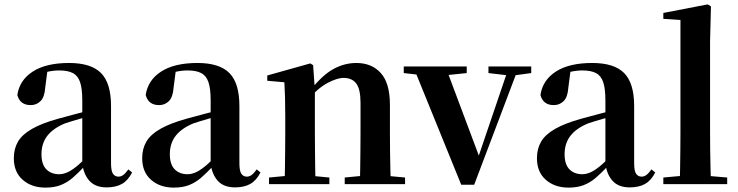

<svg xmlns="http://www.w3.org/2000/svg" viewBox="-20 -839 3364 875"><path d="M187 16Q124 16 83.5 -19.5Q43 -55 43 -118Q43 -161 62 -193.5Q81 -226 125.5 -251.5Q170 -277 245 -298Q285 -309 334.5 -322Q384 -335 424 -344V-319Q384 -309 344 -297.5Q304 -286 277 -277Q223 -255 196 -220.5Q169 -186 169 -136Q169 -90 191 -67.5Q213 -45 250 -45Q266 -45 284.5 -52.5Q303 -60 327.5 -79.5Q352 -99 385 -135L401 -82H366Q337 -51 311.5 -29Q286 -7 256.5 4.5Q227 16 187 16ZM466 15Q415 15 388 -14.5Q361 -44 355 -94V-97V-381Q355 -435 345 -464.5Q335 -494 312 -506Q289 -518 250 -518Q224 -518 197 -512Q170 -506 134 -491L196 -516L186 -439Q183 -396 164.5 -378Q146 -360 120 -360Q71 -360 59 -406Q69 -474 129.5 -513Q190 -552 295 -552Q395 -552 440.5 -506Q486 -460 486 -356V-95Q486 -60 495 -47Q504 -34 520 -34Q531 -34 541 -41Q551 -48 565 -67L582 -53Q564 -17 536 -1Q508 15 466 15Z M772 16Q709 16 668.5 -19.5Q628 -55 628 -118Q628 -161 647 -193.5Q666 -226 710.5 -251.5Q755 -277 830 -298Q870 -309 919.5 -322Q969 -335 1009 -344V-319Q969 -309 929 -297.5Q889 -286 862 -277Q808 -255 781 -220.5Q754 -186 754 -136Q754 -90 776 -67.5Q798 -45 835 -45Q851 -45 869.5 -52.5Q888 -60 912.5 -79.5Q937 -99 970 -135L986 -82H951Q922 -51 896.5 -29Q871 -7 841.5 4.5Q812 16 772 16ZM1051 15Q1000 15 973 -14.5Q946 -44 940 -94V-97V-381Q940 -435 930 -464.5Q920 -494 897 -506Q874 -518 835 -518Q809 -518 782 -512Q755 -506 719 -491L781 -516L771 -439Q768 -396 749.5 -378Q731 -360 705 -360Q656 -360 644 -406Q654 -474 714.5 -513Q775 -552 880 -552Q980 -552 1025.5 -506Q1071 -460 1071 -356V-95Q1071 -60 1080 -47Q1089 -34 1105 -34Q1116 -34 1126 -41Q1136 -48 1150 -67L1167 -53Q1149 -17 1121 -1Q1093 15 1051 15Z M1206 0V-30L1312 -40H1375L1481 -30V0ZM1276 0Q1278 -25 1278.5 -67Q1279 -109 1279.5 -154.5Q1280 -200 1280 -235V-310Q1280 -360 1279 -393.5Q1278 -427 1276 -464L1198 -471V-495L1394 -550L1407 -542L1415 -428V-426V-235Q1415 -200 1415.5 -154.5Q1416 -109 1416.5 -67Q1417 -25 1418 0ZM1551 0V-30L1655 -40H1718L1826 -30V0ZM1620 0Q1621 -25 1621.5 -66.5Q1622 -108 1622.5 -153.5Q1623 -199 1623 -235V-370Q1623 -433 1603.5 -458.5Q1584 -484 1546 -484Q1516 -484 1472 -460.5Q1428 -437 1382 -383L1378 -426H1393Q1449 -497 1499.5 -524.5Q1550 -552 1604 -552Q1674 -552 1715.5 -506Q1757 -460 1757 -361V-235Q1757 -199 1757.5 -153.5Q1758 -108 1759 -66.5Q1760 -25 1761 0Z M2082 3 1863 -536H2010L2173 -101H2152L2157 -115L2300 -536H2345L2141 3ZM1820 -506V-536H2107V-506L2001 -495H1917ZM2206 -506V-536H2401V-506L2320 -495H2300Z M2571 16Q2508 16 2467.5 -19.5Q2427 -55 2427 -118Q2427 -161 2446 -193.5Q2465 -226 2509.5 -251.5Q2554 -277 2629 -298Q2669 -309 2718.5 -322Q2768 -335 2808 -344V-319Q2768 -309 2728 -297.5Q2688 -286 2661 -277Q2607 -255 2580 -220.5Q2553 -186 2553 -136Q2553 -90 2575 -67.5Q2597 -45 2634 -45Q2650 -45 2668.5 -52.5Q2687 -60 2711.5 -79.5Q2736 -99 2769 -135L2785 -82H2750Q2721 -51 2695.5 -29Q2670 -7 2640.5 4.5Q2611 16 2571 16ZM2850 15Q2799 15 2772 -14.5Q2745 -44 2739 -94V-97V-381Q2739 -435 2729 -464.5Q2719 -494 2696 -506Q2673 -518 2634 -518Q2608 -518 2581 -512Q2554 -506 2518 -491L2580 -516L2570 -439Q2567 -396 2548.5 -378Q2530 -360 2504 -360Q2455 -360 2443 -406Q2453 -474 2513.5 -513Q2574 -552 2679 -552Q2779 -552 2824.5 -506Q2870 -460 2870 -356V-95Q2870 -60 2879 -47Q2888 -34 2904 -34Q2915 -34 2925 -41Q2935 -48 2949 -67L2966 -53Q2948 -17 2920 -1Q2892 15 2850 15Z M3003 0V-30L3114 -40H3177L3294 -30V0ZM3078 0Q3079 -35 3079.5 -75Q3080 -115 3080.5 -156.5Q3081 -198 3081 -235V-748L3003 -753V-780L3205 -819L3220 -810L3216 -651V-235Q3216 -198 3216.5 -156.5Q3217 -115 3218 -75Q3219 -35 3220 0Z"/></svg>

Font: Noto Serif KR ExtraLight
Style: Bold
Weight: 700
Version: Version 2.002-H1;hotconv 1.1.0;makeotfexe 2.6.0